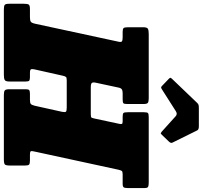

<svg xmlns="http://www.w3.org/2000/svg" viewBox="-90 -1002 1050 994"><g transform="rotate(90 435.0 -505.0)"><path d="M-42.5 -28V-103.5Q-42.5 -122.5 -38.2 -128.8Q-34 -135 -15 -135H27Q44 -135 50.5 -139.5Q57 -144 61 -162.5L154 -594Q157 -607.5 152 -611.2Q147 -615 131 -615H103.5Q89 -615 84 -619.2Q79 -623.5 79 -642.5V-720.5Q79 -741 86.8 -745.5Q94.5 -750 114 -750H447Q464 -750 470.2 -745.5Q476.5 -741 476.5 -723V-638.5Q476.5 -622 472 -618.5Q467.5 -615 451.5 -615H420.5Q407.5 -615 400.8 -610.8Q394 -606.5 391.5 -594L366 -475Q363 -460.5 367.8 -455.2Q372.5 -450 390.5 -450H529Q544.5 -450 547 -454Q549.5 -458 552.5 -473L579 -597Q581.5 -608 579.2 -611.5Q577 -615 566 -615H542.5Q526.5 -615 522.8 -619.5Q519 -624 519 -642V-725Q519 -741.5 523.2 -745.8Q527.5 -750 544 -750H883.5Q898.5 -750 905 -746.8Q911.5 -743.5 911.5 -729.5V-640Q911.5 -626 907.8 -620.5Q904 -615 889.5 -615H840.5Q826 -615 822.8 -610.2Q819.5 -605.5 816.5 -592.5L723 -161Q719.5 -146 720.5 -140.5Q721.5 -135 739.5 -135H769Q785.5 -135 790.2 -130.5Q795 -126 795 -108.5V-33Q795 -10.5 789.5 -5.2Q784 0 762 0H429.5Q411.5 0 405.8 -5Q400 -10 400 -29V-113.5Q400 -127.5 404.8 -131.2Q409.5 -135 423 -135H455Q470 -135 475.8 -139.2Q481.5 -143.5 485.5 -160L517 -302Q520 -317.5 516 -321.5Q512 -325.5 495 -325.5H354.5Q340.5 -325.5 336.8 -321.8Q333 -318 330 -305L298 -162.5Q294.5 -148 296.2 -141.5Q298 -135 315.5 -135H337.5Q350 -135 355 -131.8Q360 -128.5 360 -113.5V-28.5Q360 -8.5 351.8 -4.2Q343.5 0 325 0H-11.5Q-30.5 0 -36.5 -4.2Q-42.5 -8.5 -42.5 -28ZM381.5 -820 345 -855Q340 -860.5 340.8 -863Q341.5 -865.5 347.5 -872L471 -1001Q476.5 -1007 482.5 -1008.2Q488.5 -1009.5 499.5 -1009.5H592Q609 -1009.5 613 -1001L676.5 -872.5Q680.5 -865 671.5 -855L636 -818Q629.5 -811.5 627.2 -812.2Q625 -813 619.5 -817.5L539 -890Q528 -899.5 514 -890.5L398.5 -817Q392 -813 388.8 -814.5Q385.5 -816 381.5 -820Z"/></g></svg>

Font: Besley* Narrow Fatface
Style: Italic
Weight: 900
Width: 4
Italic angle: -13°
Designer: Owen Earl
Foundry: indestructible type*
Version: Version 3.000; ttfautohint (v1.8.3)